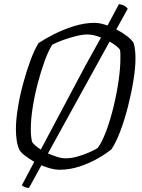

<svg xmlns="http://www.w3.org/2000/svg" viewBox="-20 -832 696 941"><path d="M122 89Q109 89 100.5 84.5Q92 80 87 76L148 -39Q124 -53 104 -68Q84 -83 76 -96Q66 -116 62 -143Q58 -170 58 -199Q58 -244 67.5 -303Q77 -362 93.5 -423Q110 -484 129.5 -536.5Q149 -589 169 -621Q199 -641 244 -664Q289 -687 341.5 -703.5Q394 -720 444 -720Q471 -720 507 -707Q524 -739 538.5 -766Q553 -793 563 -812Q581 -809 591 -803Q601 -797 606 -789L550 -688Q579 -673 602 -655.5Q625 -638 635 -621Q640 -605 642 -584.5Q644 -564 644 -546Q644 -500 634 -438Q624 -376 607.5 -311Q591 -246 570 -190Q549 -134 526 -100Q499 -78 458.5 -55Q418 -32 370 -16Q322 0 270 0Q252 0 229 -6Q206 -12 183 -22ZM138 -135Q149 -119 180 -99L400 -513Q418 -545 437 -579.5Q456 -614 475 -648Q458 -655 441 -659Q424 -663 409 -663Q385 -663 352.5 -655Q320 -647 288.5 -635.5Q257 -624 236 -613Q217 -583 198.5 -532Q180 -481 164.5 -421.5Q149 -362 140 -304Q131 -246 131 -200Q131 -157 138 -135ZM302 -56Q329 -56 360.5 -65Q392 -74 419 -86Q446 -98 459 -107Q481 -137 501 -191Q521 -245 536.5 -309Q552 -373 561 -435Q570 -497 570 -543Q570 -556 570 -567Q570 -578 568 -588Q563 -596 549.5 -607Q536 -618 517 -628L215 -80Q238 -70 260.5 -63Q283 -56 302 -56Z"/></svg>

Font: Texturina Thin
Style: Italic
Weight: 100
Italic angle: -11°
Designer: Guillermo Torres Carreño
Foundry: Omnibus-Type
Version: Version 1.002; ttfautohint (v1.8.3)